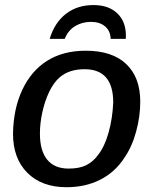

<svg xmlns="http://www.w3.org/2000/svg" viewBox="-20 -741 614 770"><path d="M542.5 -333.5Q542.5 -274.4 526.1 -213.9Q509.8 -153.3 479 -108.4Q441.4 -50.3 381.8 -20.3Q322.3 9.8 247.1 9.8Q147.5 9.8 89.8 -47.9Q32.2 -105.5 32.2 -204.6Q33.7 -304.7 69.3 -380.4Q105 -457 169.2 -497.3Q233.4 -537.6 323.7 -537.6Q430.2 -537.6 486.3 -484.1Q542.5 -430.7 542.5 -333.5ZM434.1 -330.1Q434.1 -463.4 319.3 -463.4Q257.3 -463.4 219.7 -431.2Q194.8 -409.7 177 -372.1Q159.2 -334.5 149.7 -290.5Q140.1 -246.6 140.1 -205.6Q140.1 -136.2 169.4 -100.6Q198.7 -64.9 255.4 -64.9Q298.3 -64.9 325.9 -78.6Q353.5 -92.3 374 -120.6Q399.9 -153.8 415.5 -209.5Q431.2 -265.1 434.1 -330.1ZM355 -720.7Q415.5 -720.7 450.2 -687.7Q484.9 -654.8 484.9 -597.7L484.4 -585H423.8Q422.9 -616.7 401.6 -635Q380.4 -653.3 344.7 -653.3Q309.6 -653.3 281.2 -636.2Q252.9 -619.1 239.7 -585H179.2Q198.7 -649.9 244.1 -685.3Q289.6 -720.7 355 -720.7Z"/></svg>

Font: Arimo Medium
Style: Italic
Weight: 500
Italic angle: -12°
Designer: Steve Matteson
Foundry: Monotype Imaging Inc.
Version: Version 1.33